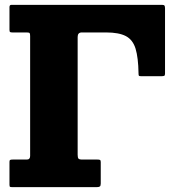

<svg xmlns="http://www.w3.org/2000/svg" viewBox="-20 -770 727 790"><path d="M89.5 -636.5H31Q24 -636.5 21.5 -638.2Q19 -640 19 -647.5V-740.5Q19 -750 26.5 -750H647Q654.5 -750 656.8 -747Q659 -744 659 -735.5V-466.5Q659 -459.5 655.5 -458Q652 -456.5 645 -456.5H560Q552.5 -456.5 551.2 -459Q550 -461.5 550 -468.5Q549 -533 537.8 -569.8Q526.5 -606.5 497.8 -621.5Q469 -636.5 416.5 -636.5H316.5Q299.5 -636.5 299.5 -618V-133.5Q299.5 -121.5 302.8 -117.5Q306 -113.5 318.5 -113.5H380.5Q388 -113.5 391.2 -112Q394.5 -110.5 394.5 -103.5V-15Q394.5 -5.5 390.8 -2.8Q387 0 378 0H31.5Q24 0 21.5 -1.2Q19 -2.5 19 -10V-104.5Q19 -111 22.5 -112.2Q26 -113.5 32.5 -113.5H90.5Q104 -113.5 104 -128.5V-621.5Q104 -631.5 101.8 -634Q99.5 -636.5 89.5 -636.5Z"/></svg>

Font: Besley* Narrow Heavy
Style: Regular
Weight: 800
Width: 4
Designer: Owen Earl
Foundry: indestructible type*
Version: Version 3.000; ttfautohint (v1.8.3)